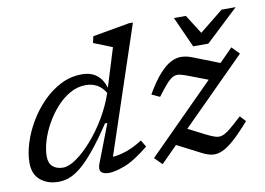

<svg xmlns="http://www.w3.org/2000/svg" viewBox="-80 -866 1383 1003"><g transform="rotate(-10 612.0 -364.0)"><path d="M636.5 -92Q558 -28.5 505.2 -9.2Q452.5 10 424 10Q359 10 380.5 -46L458.5 -248.5H446Q391.5 -166.5 349.2 -115.5Q307 -64.5 273.2 -37.2Q239.5 -10 211 0Q182.5 10 155.5 10Q96.5 10 59 -21.8Q21.5 -53.5 21.5 -113.5Q21.5 -162 38.8 -217.5Q56 -273 87.8 -326.8Q119.5 -380.5 163 -424.8Q206.5 -469 259 -495.5Q311.5 -522 370.5 -522Q419 -522 449.5 -497.8Q480 -473.5 493 -429.5L556 -633.5L457 -673L465 -707.5L660 -742H681L456.5 -69.5Q489 -71.5 529.5 -85.2Q570 -99 615 -128ZM116 -131.5Q116 -95 136.5 -77Q157 -59 191.5 -59Q221.5 -59 262.2 -87.5Q303 -116 346 -164.8Q389 -213.5 425.8 -275.2Q462.5 -337 485 -403.5Q464.5 -436.5 438.2 -449.8Q412 -463 381.5 -463Q337.5 -463 297.8 -440.8Q258 -418.5 224.8 -381.5Q191.5 -344.5 167 -300.5Q142.5 -256.5 129.2 -212.2Q116 -168 116 -131.5ZM666.5 -25.5 1019 -379 930 -413Q899.5 -425 879.8 -430.2Q860 -435.5 843.5 -429.2Q827 -423 806.5 -400.8Q786 -378.5 753.5 -335L710.5 -355Q749 -421 782 -457.5Q815 -494 844.5 -508.5Q874 -523 901 -521.5Q928 -520 954.5 -509.5L1095 -454.5L1165 -525L1203.5 -485L864.5 -146L953.5 -100.5Q983 -85.5 1002 -79.8Q1021 -74 1038.8 -79.8Q1056.5 -85.5 1081 -105.5Q1105.5 -125.5 1145.5 -162.5L1173.5 -132.5Q1123.5 -75 1087 -42.8Q1050.5 -10.5 1022.2 1.2Q994 13 969.8 9.5Q945.5 6 920 -7L791.5 -73L705.5 13.5ZM1223.5 -728 1050 -565H969.5L896 -728H959.5L1023.5 -627L1149 -728Z"/></g></svg>

Font: Newsreader 6pt
Style: Italic
Weight: 400
Italic angle: -17°
Designer: Hugues Gentile
Foundry: Production Type
Version: Version 1.003; ttfautohint (v1.8.3)